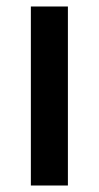

<svg xmlns="http://www.w3.org/2000/svg" viewBox="-20 -571 304 591"><path d="M189 -551V0H75V-551Z"/></svg>

Font: Poppins Medium A&M
Style: Regular
Weight: 500
Designer: Ninad Kale (Devanagari), Jonny Pinhorn (Latin)
Foundry: Indian Type Foundry
Version: 4.004